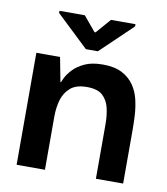

<svg xmlns="http://www.w3.org/2000/svg" viewBox="-70 -634 605 694"><g transform="rotate(10 233.0 -287.5)"><path d="M37 0V-411H124L141 -322H143Q144 -325 150.5 -338.5Q157 -352 172.5 -369Q188 -386 214.5 -398.5Q241 -411 281 -411Q325 -411 352.5 -396.5Q380 -382 396 -358.5Q412 -335 418.5 -306.5Q425 -278 426.5 -250Q428 -222 428 -199V0H328V-200Q328 -233 321.5 -260Q315 -287 296.5 -304Q278 -321 239 -321Q199 -321 178 -302.5Q157 -284 149 -256Q141 -228 141 -196V0ZM211 -455 93 -567V-575H186L231 -521H235L282 -575H372V-567L255 -455Z"/></g></svg>

Font: Darker Grotesque
Style: Bold
Weight: 700
Designer: Gabriel Lam
Foundry: TypeRant
Version: Version 1.000;gftools[0.9.28]